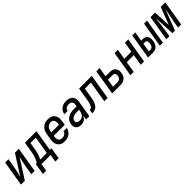

<svg xmlns="http://www.w3.org/2000/svg" viewBox="389 -2047 3722 3722"><g transform="rotate(-45 2250.0 -186.5)"><path d="M6 0 92 -520H183L148 -312Q140 -263 128 -214.5Q116 -166 103 -117L361 -520H468L382 0H291L325 -208Q333 -257 345 -305.5Q357 -354 370 -403L113 0Z M452 155 491 -80H519Q537 -108 551 -138.5Q565 -169 575 -200Q585 -231 591 -262.5Q597 -294 603 -325L635 -520H952L879 -80H923L884 155H793L819 0H569L543 155ZM614 -80H794L854 -440H707L686 -313Q681 -283 675.5 -253.5Q670 -224 661 -194.5Q652 -165 640.5 -136.5Q629 -108 614 -80Z M1202 8Q1173 8 1145 2Q1117 -4 1094.5 -19Q1072 -34 1057 -57Q1042 -80 1035 -106.5Q1028 -133 1028.5 -162Q1029 -191 1034 -221L1054 -341Q1058 -365 1066 -390Q1074 -415 1089 -437.5Q1104 -460 1124.5 -478Q1145 -496 1169 -507.5Q1193 -519 1218 -523.5Q1243 -528 1268 -528Q1298 -528 1326 -522Q1354 -516 1376.5 -501Q1399 -486 1415 -463.5Q1431 -441 1438 -414Q1445 -387 1444.5 -358Q1444 -329 1439 -299L1426 -220H1125L1123 -207Q1120 -191 1119.5 -174.5Q1119 -158 1122 -142.5Q1125 -127 1131.5 -113.5Q1138 -100 1150 -90Q1162 -80 1177.5 -76Q1193 -72 1209 -72Q1227 -72 1245 -75.5Q1263 -79 1279.5 -89Q1296 -99 1307.5 -115Q1319 -131 1322 -149H1412Q1408 -126 1397.5 -104Q1387 -82 1371.5 -63Q1356 -44 1335.5 -30Q1315 -16 1293 -7.5Q1271 1 1247.5 4.5Q1224 8 1202 8ZM1348 -300 1351 -313Q1353 -329 1354 -345Q1355 -361 1352.5 -376.5Q1350 -392 1343.5 -405.5Q1337 -419 1325.5 -429Q1314 -439 1299.5 -443.5Q1285 -448 1269 -448Q1246 -448 1222.5 -439.5Q1199 -431 1182 -413Q1165 -395 1156 -372.5Q1147 -350 1143 -327L1138 -300Z M1662 8Q1640 8 1619.5 5Q1599 2 1581 -6.5Q1563 -15 1549 -29Q1535 -43 1527.5 -61.5Q1520 -80 1519 -101Q1518 -122 1521 -143Q1526 -169 1537 -194.5Q1548 -220 1567 -240Q1586 -260 1610 -274Q1634 -288 1660 -296Q1686 -304 1712 -307Q1738 -310 1764 -310H1842L1848 -348Q1849 -354 1850 -360Q1851 -366 1851 -372Q1851 -389 1844.5 -404.5Q1838 -420 1826 -430Q1814 -440 1797.5 -444Q1781 -448 1764 -448Q1747 -448 1729 -444.5Q1711 -441 1695 -431Q1679 -421 1668.5 -405Q1658 -389 1655 -372V-371H1565V-372Q1569 -395 1578.5 -416.5Q1588 -438 1603.5 -457Q1619 -476 1638.5 -490Q1658 -504 1680.5 -513Q1703 -522 1725.5 -525Q1748 -528 1770 -528Q1797 -528 1822.5 -523.5Q1848 -519 1869.5 -508Q1891 -497 1907.5 -478.5Q1924 -460 1932 -436.5Q1940 -413 1940.5 -387Q1941 -361 1937 -335L1882 0H1791L1806 -90Q1795 -70 1780.5 -51Q1766 -32 1747 -18.5Q1728 -5 1705.5 1.5Q1683 8 1662 8ZM1700 -72Q1716 -72 1731.5 -76Q1747 -80 1761 -89Q1775 -98 1786 -111.5Q1797 -125 1804.5 -139.5Q1812 -154 1816.5 -169.5Q1821 -185 1824 -201L1829 -230H1764Q1749 -230 1733 -228.5Q1717 -227 1701.5 -223Q1686 -219 1671 -212.5Q1656 -206 1643 -195.5Q1630 -185 1622.5 -170.5Q1615 -156 1612 -140Q1610 -129 1611.5 -118Q1613 -107 1620 -99Q1627 -91 1636 -85.5Q1645 -80 1655.5 -77Q1666 -74 1677.5 -73Q1689 -72 1700 -72Z M1960 0 1973 -80Q1986 -80 1999.5 -85Q2013 -90 2023 -100Q2033 -110 2039.5 -123Q2046 -136 2051 -149Q2056 -162 2059.5 -175.5Q2063 -189 2066 -202.5Q2069 -216 2071.5 -229Q2074 -242 2076 -256L2120 -520H2468L2382 0H2291L2364 -440H2198L2166 -247Q2163 -229 2160 -212Q2157 -195 2152.5 -177.5Q2148 -160 2143 -143Q2138 -126 2130.5 -109.5Q2123 -93 2113.5 -77Q2104 -61 2091.5 -47Q2079 -33 2062.5 -24Q2046 -15 2028.5 -9Q2011 -3 1994 -1.5Q1977 0 1960 0Z M2506 0 2592 -520H2683L2651 -326H2766Q2790 -326 2813 -322Q2836 -318 2855.5 -307Q2875 -296 2889 -278.5Q2903 -261 2910.5 -240Q2918 -219 2918 -195Q2918 -171 2914 -147Q2911 -127 2904 -107Q2897 -87 2884.5 -69Q2872 -51 2855 -37.5Q2838 -24 2818 -15Q2798 -6 2777.5 -3Q2757 0 2737 0ZM2736 -80Q2752 -80 2768.5 -85Q2785 -90 2797 -101.5Q2809 -113 2816 -128.5Q2823 -144 2825 -160Q2828 -176 2827 -192Q2826 -208 2818 -221Q2810 -234 2796 -240Q2782 -246 2765 -246H2637L2610 -80Z M3006 0 3092 -520H3183L3148 -308H3342L3377 -520H3468L3382 0H3291L3328 -228H3134L3097 0Z M3814 0 3900 -520H3983L3897 0ZM3491 0 3577 -520H3660L3628 -326H3666Q3688 -326 3708.5 -321Q3729 -316 3745.5 -304Q3762 -292 3772.5 -274.5Q3783 -257 3787.5 -236.5Q3792 -216 3791.5 -194Q3791 -172 3788 -151Q3785 -132 3779 -113Q3773 -94 3763.5 -76.5Q3754 -59 3740 -44Q3726 -29 3708.5 -18.5Q3691 -8 3672 -4Q3653 0 3634 0ZM3634 -73Q3649 -73 3663.5 -81.5Q3678 -90 3686.5 -103.5Q3695 -117 3700 -132Q3705 -147 3708 -162Q3710 -177 3710 -192Q3710 -207 3706.5 -221Q3703 -235 3692 -244Q3681 -253 3666 -253H3616L3586 -73Z M3991 0 4077 -520H4202L4220 -159L4358 -520H4483L4397 0H4312L4329 -104Q4343 -186 4361 -268Q4379 -350 4394 -432L4229 0H4159L4136 -432Q4125 -350 4116 -268Q4107 -186 4093 -104L4076 0Z"/></g></svg>

Font: Iosevka Medium Oblique
Style: Regular
Weight: 500
Italic angle: -9°
Monospace: yes
Designer: Belleve Invis
Foundry: Belleve Invis
Version: Version 32.5.0; ttfautohint (v1.8.4)